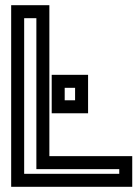

<svg xmlns="http://www.w3.org/2000/svg" viewBox="-20 -694 529 739"><path d="M489 0V-68V-93H464H170V-649V-674H145H48H23V-649V0V25H48H464H489V0ZM439 -25H73V-624H120V-68V-43H145H439V-25ZM319 -283V-381V-406H294H204H179V-381V-283V-258H204H294H319V-283ZM269 -308H229V-356H269V-308Z"/></svg>

Font: Gamestation DisplayOutline
Style: Regular
Weight: 400
Designer: Jonas Hecksher
Foundry: Jonas Hecksher, Playtypeª, e-types AS
Version: Version 1.003